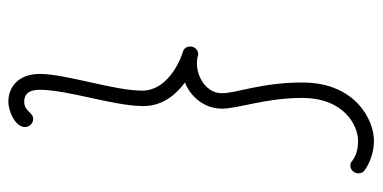

<svg xmlns="http://www.w3.org/2000/svg" viewBox="-242 -566 893 448"><g transform="rotate(-90 204.0 -341.5)"><path d="M24 49C24 54 26 60 31 63C32 64 59 85 101 85C147 85 236 43 236 -82C236 -177 211 -236 211 -270C211 -306 249 -328 280 -328C296 -328 298 -325 302 -325C312 -325 320 -333 320 -344C320 -352 315 -359 307 -361C305 -361 217 -389 217 -456C217 -521 256 -634 256 -695C256 -742 228 -768 191 -768C169 -768 132 -752 132 -729C132 -720 140 -710 151 -710C166 -710 169 -731 191 -731C200 -731 219 -729 219 -695C219 -629 181 -522 181 -453C181 -407 209 -376 236 -356C210 -346 175 -317 175 -269C175 -232 200 -167 200 -83C200 17 134 48 100 48C72 48 60 39 54 35C51 32 48 30 42 30C31 30 24 40 24 49Z"/></g></svg>

Font: Sacramento
Style: Regular
Weight: 400
Designer: Astigmatic (AOETI)
Foundry: Astigmatic (AOETI)
Version: Version 1.000